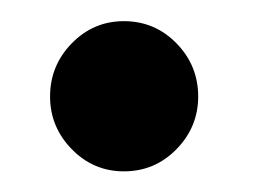

<svg xmlns="http://www.w3.org/2000/svg" viewBox="-20 -146 246 186"><path d="M100 20Q70.5 20 49.5 -1.5Q28.5 -23 28.5 -52.5Q28.5 -82.5 49.5 -104Q70.5 -125.5 100 -125.5Q130 -125.5 151 -104Q172 -82.5 172 -52.5Q172 -23 151 -1.5Q130 20 100 20Z"/></svg>

Font: Imbue Thin 10pt ExtraBold
Style: Regular
Weight: 800
Version: Version 1.102